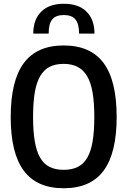

<svg xmlns="http://www.w3.org/2000/svg" viewBox="-20 -992 678 1022"><path d="M319 10Q176 10 106.5 -83.5Q37 -177 37 -369Q37 -562 106.5 -656Q176 -750 319 -750Q462 -750 531.5 -656.5Q601 -563 601 -369Q601 -177 531.5 -83.5Q462 10 319 10ZM319 -88Q363 -88 394 -103.5Q425 -119 444.5 -152.5Q464 -186 473 -239.5Q482 -293 482 -369Q482 -445 473 -498.5Q464 -552 444 -586Q424 -620 393 -636Q362 -652 319 -652Q275 -652 244.5 -636.5Q214 -621 194 -587Q174 -553 165 -499Q156 -445 156 -369Q156 -294 165 -240.5Q174 -187 193.5 -153Q213 -119 244 -103.5Q275 -88 319 -88ZM401 -813Q401 -865 381.5 -888.5Q362 -912 320 -912Q277 -912 258 -888.5Q239 -865 239 -813H157Q157 -888 199.5 -930Q242 -972 320 -972Q398 -972 440.5 -930Q483 -888 483 -813Z"/></svg>

Font: Encode Sans Compressed
Style: SemiBold
Weight: 600
Designer: Pablo Impallari, Andres Torresi
Foundry: Pablo Impallari, Andres Torresi
Version: Version 1.000; ttfautohint (v1.00) -l 8 -r 50 -G 200 -x 14 -